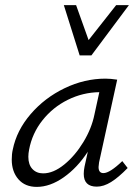

<svg xmlns="http://www.w3.org/2000/svg" viewBox="-20 -726 545 752"><path d="M26 -101Q26 -123 30 -140Q45 -215 100 -279Q155 -343 233 -380.5Q311 -418 393 -418Q413 -418 439 -414L368 -90Q366 -76 366 -72Q366 -48 385 -48Q410 -48 459 -95L480 -68Q444 -31 415 -13Q386 5 359 5Q308 5 308 -45Q308 -58 311 -73L324 -132Q283 -69 229.5 -31.5Q176 6 124 6Q78 6 52 -24Q26 -54 26 -101ZM350 -278 369 -365Q304 -364 245.5 -335Q187 -306 146.5 -255Q106 -204 94 -140Q91 -125 91 -112Q91 -81 107 -64Q123 -47 149 -47Q189 -47 231.5 -81.5Q274 -116 306.5 -169.5Q339 -223 350 -278ZM230 -706H278L327 -569L435 -706H485L338 -509H292Z"/></svg>

Font: LXGW Bright GB
Style: Italic
Weight: 400
Italic angle: -12°
Designer: Christian Thalmann (Catharsis Fonts)
Foundry: LXGW / Christian Thalmann (Catharsis Fonts) / Fontworks Inc.
Version: Version 5.510